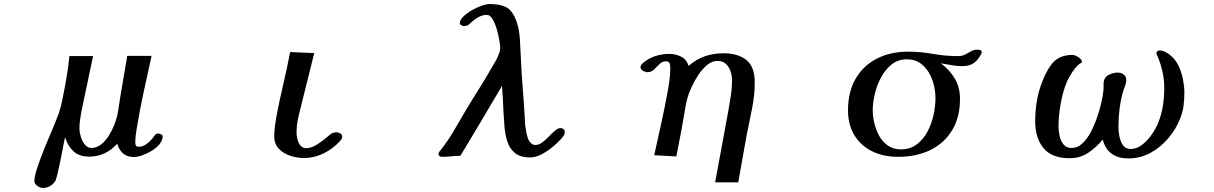

<svg xmlns="http://www.w3.org/2000/svg" viewBox="-20 -778 6040 955"><path d="M789 -101Q789 -80 774 -61.5Q759 -43 735.5 -28.5Q712 -14 688 -5.5Q664 3 646 3Q613 3 592.5 -14.5Q572 -32 563 -63Q535 -32 500.5 -15.5Q466 1 423 1Q375 1 346.5 -24.5Q318 -50 304 -94H303Q300 -80 294 -48Q288 -16 280.5 21Q273 58 266 87Q259 116 254 124Q244 139 228 148Q212 157 193 157Q180 157 165.5 146.5Q151 136 151 122Q151 103 161 70.5Q171 38 186 -1.5Q201 -41 218 -81Q235 -121 249.5 -156Q264 -191 272 -213Q282 -242 288 -272Q294 -302 300 -332Q308 -373 314.5 -415Q321 -457 325 -499H443Q429 -430 414 -361.5Q399 -293 385 -224Q381 -202 378 -180.5Q375 -159 375 -137Q375 -122 381.5 -99.5Q388 -77 401.5 -59.5Q415 -42 434 -42Q460 -42 481.5 -58.5Q503 -75 519.5 -100.5Q536 -126 547 -153.5Q558 -181 563 -203Q568 -227 571.5 -252Q575 -277 579 -301L613 -500H734Q714 -410 694.5 -320Q675 -230 660 -138Q657 -121 655 -103.5Q653 -86 653 -68Q653 -58 656.5 -53Q660 -48 671 -48Q690 -48 708.5 -61.5Q727 -75 738 -89Q744 -97 750 -105.5Q756 -114 768 -114Q773 -114 781 -110Q789 -106 789 -101Z M1682 -100Q1682 -91 1679 -86.5Q1676 -82 1670 -75Q1636 -38 1589.5 -15Q1543 8 1492 8Q1459 8 1424.5 -3Q1390 -14 1367 -38Q1344 -62 1344 -101Q1344 -126 1347.5 -150.5Q1351 -175 1355 -199Q1370 -279 1389 -359Q1408 -439 1423 -519L1543 -514Q1529 -456 1514.5 -399Q1500 -342 1486 -285Q1476 -244 1465.5 -202Q1455 -160 1455 -117Q1455 -103 1459.5 -85Q1464 -67 1474.5 -54Q1485 -41 1503 -41Q1529 -41 1559 -60.5Q1589 -80 1608 -97Q1613 -101 1617 -105Q1621 -109 1626 -112Q1639 -120 1654 -120Q1662 -120 1672 -114.5Q1682 -109 1682 -100Z M2789 -123Q2789 -111 2784 -103.5Q2779 -96 2772 -88Q2754 -68 2728 -46.5Q2702 -25 2673 -10Q2644 5 2616 5Q2567 5 2540.5 -17.5Q2514 -40 2503 -75.5Q2492 -111 2489 -151Q2486 -191 2484 -227Q2483 -259 2481 -289.5Q2479 -320 2477 -351Q2375 -177 2270 -3Q2247 -3 2224 -0.5Q2201 2 2178 2Q2173 2 2167 -1.5Q2161 -5 2161 -11Q2161 -17 2164.5 -22.5Q2168 -28 2172 -32Q2208 -77 2237 -127Q2266 -177 2295 -226Q2327 -280 2361 -333.5Q2395 -387 2426 -442Q2437 -460 2447.5 -478.5Q2458 -497 2464 -517Q2466 -522 2467 -528Q2468 -534 2468 -540Q2468 -552 2463.5 -578.5Q2459 -605 2450.5 -634Q2442 -663 2429.5 -683.5Q2417 -704 2402 -704Q2377 -704 2354 -689.5Q2331 -675 2314 -658Q2310 -654 2307 -652Q2303 -651 2297.5 -649.5Q2292 -648 2287 -648Q2283 -648 2275 -652.5Q2267 -657 2267 -661Q2267 -678 2284 -695Q2301 -712 2326 -726.5Q2351 -741 2375.5 -749.5Q2400 -758 2415 -758Q2466 -758 2497 -742.5Q2528 -727 2547 -677Q2563 -635 2566 -581.5Q2569 -528 2571 -484Q2574 -411 2580 -339Q2586 -267 2590 -195Q2591 -185 2591 -175.5Q2591 -166 2592 -156Q2594 -140 2598.5 -116.5Q2603 -93 2611 -79Q2616 -70 2624 -63.5Q2632 -57 2643 -57Q2660 -57 2677 -69.5Q2694 -82 2710 -99Q2726 -116 2741 -128.5Q2756 -141 2768 -141Q2776 -141 2782.5 -136Q2789 -131 2789 -123Z M3734 -369Q3734 -301 3720 -234.5Q3706 -168 3693 -101Q3683 -44 3672.5 13.5Q3662 71 3652 129H3537Q3553 41 3569.5 -47Q3586 -135 3602 -223Q3609 -262 3615 -301Q3621 -340 3621 -380Q3621 -402 3613.5 -424Q3606 -446 3590 -460.5Q3574 -475 3549 -475Q3522 -475 3497.5 -455Q3473 -435 3453 -404.5Q3433 -374 3419 -343Q3405 -312 3399 -290Q3392 -262 3387 -232.5Q3382 -203 3377 -174Q3370 -131 3361 -87.5Q3352 -44 3344 0L3234 -6Q3251 -83 3268 -159.5Q3285 -236 3299 -312Q3305 -344 3309.5 -376Q3314 -408 3314 -440Q3314 -451 3311 -462Q3308 -473 3293 -473Q3274 -473 3260.5 -459.5Q3247 -446 3233.5 -432.5Q3220 -419 3199 -419Q3190 -419 3178 -426Q3166 -433 3166 -443Q3166 -453 3174 -461Q3201 -486 3236.5 -498Q3272 -510 3308 -510Q3340 -510 3367.5 -496.5Q3395 -483 3405 -450Q3442 -483 3485.5 -498Q3529 -513 3578 -513Q3651 -513 3692.5 -479.5Q3734 -446 3734 -369Z M4633 -289Q4633 -321 4625 -355Q4617 -389 4599.5 -418Q4582 -447 4555.5 -465Q4529 -483 4491 -483Q4447 -483 4415 -457.5Q4383 -432 4362 -392.5Q4341 -353 4331 -309.5Q4321 -266 4321 -230Q4321 -199 4329 -165Q4337 -131 4353.5 -101.5Q4370 -72 4397 -53.5Q4424 -35 4461 -35Q4507 -35 4540 -60Q4573 -85 4593.5 -124Q4614 -163 4623.5 -207Q4633 -251 4633 -289ZM4863 -518Q4863 -511 4857 -503Q4841 -475 4820 -462Q4799 -449 4766 -449Q4739 -449 4712.5 -454Q4686 -459 4660 -463Q4704 -430 4729.5 -386.5Q4755 -343 4755 -287Q4755 -194 4715.5 -129.5Q4676 -65 4607 -31.5Q4538 2 4447 2Q4375 2 4319 -25Q4263 -52 4230.5 -104Q4198 -156 4198 -230Q4198 -321 4235.5 -386Q4273 -451 4340.5 -486Q4408 -521 4497 -521Q4558 -521 4619.5 -510Q4681 -499 4745 -499Q4766 -499 4781 -507Q4796 -515 4810 -523Q4824 -531 4839 -531Q4846 -531 4854.5 -529.5Q4863 -528 4863 -518Z M5871 -317Q5871 -285 5867 -253Q5863 -221 5851 -191Q5831 -138 5792.5 -92Q5754 -46 5703 -18Q5652 10 5592 10Q5543 10 5510.5 -12.5Q5478 -35 5465 -84Q5434 -46 5393.5 -18.5Q5353 9 5300 9Q5212 9 5170.5 -41Q5129 -91 5129 -175Q5129 -213 5133.5 -250.5Q5138 -288 5148 -324Q5155 -350 5169 -384Q5183 -418 5202.5 -447.5Q5222 -477 5247 -490Q5263 -498 5280 -501.5Q5297 -505 5314 -505Q5326 -505 5344 -493.5Q5362 -482 5362 -468Q5362 -467 5360 -466.5Q5358 -466 5357 -465Q5335 -452 5315 -421.5Q5295 -391 5285 -367Q5266 -321 5255.5 -260.5Q5245 -200 5245 -150Q5245 -129 5250 -104Q5255 -79 5269 -60.5Q5283 -42 5310 -42Q5339 -42 5362.5 -63.5Q5386 -85 5404.5 -119.5Q5423 -154 5436.5 -193Q5450 -232 5458 -267.5Q5466 -303 5468 -325Q5470 -339 5469 -353Q5468 -367 5472 -380Q5478 -399 5499.5 -408Q5521 -417 5539 -417Q5556 -417 5569 -407.5Q5582 -398 5582 -379Q5582 -366 5577 -353.5Q5572 -341 5568 -329Q5555 -286 5549 -239.5Q5543 -193 5543 -147Q5543 -128 5547.5 -102Q5552 -76 5565 -56.5Q5578 -37 5604 -37Q5635 -37 5663 -59.5Q5691 -82 5711.5 -113Q5732 -144 5742 -170Q5758 -211 5764.5 -254Q5771 -297 5771 -340Q5771 -384 5761 -426.5Q5751 -469 5733 -509Q5732 -511 5732 -514Q5732 -520 5737 -523.5Q5742 -527 5747 -527Q5763 -527 5779.5 -518Q5796 -509 5807 -498Q5830 -478 5844 -446.5Q5858 -415 5864.5 -381Q5871 -347 5871 -317Z"/></svg>

Font: Kaisei Tokumin
Style: Bold
Weight: 700
Designer: Font-Kai, 金井和夫
Foundry: KAZUO KANAI
Version: Version 5.003